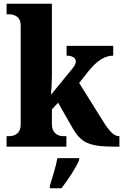

<svg xmlns="http://www.w3.org/2000/svg" viewBox="-20 -780 656 1021"><path d="M15 0H333V-56H317C297 -56 256 -64 256 -121V-198L289 -234L362 -106C412 -17 453 0 603 0H615V-56H612C585 -56 559 -85 525 -140L401 -339L450 -401C498 -460 539 -484 582 -484V-536H334V-484C364 -484 383 -472 383 -455C383 -448 382 -436 368 -419L251 -276C253 -289 256 -344 256 -378V-760H15V-704H28C48 -704 90 -697 90 -645V-119C90 -63 49 -56 28 -56H15ZM245 208V221H307C340 178 384 113 401 71V61H285C278 104 257 169 245 208Z"/></svg>

Font: Noto Serif Lao SemiCondensed ExtraBold
Style: Regular
Weight: 800
Width: 4
Designer: Monotype Design Team
Foundry: Monotype Imaging Inc.
Version: Version 2.003